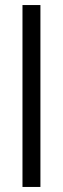

<svg xmlns="http://www.w3.org/2000/svg" viewBox="-20 -740 249 760"><path d="M69 -720H140V0H69Z"/></svg>

Font: Khand
Style: Regular
Weight: 400
Designer: Devanagari: Sanchit Sawaria, Jyotish Sonowal; Latin: Satya Rajpurohit
Foundry: Indian Type Foundry
Version: Version 1.101;PS 1.0;hotconv 1.0.78;makeotf.lib2.5.61930; tt